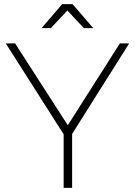

<svg xmlns="http://www.w3.org/2000/svg" viewBox="-20 -909 653 929"><path d="M8 -699H53L308 -303L560 -699H605L312 -234H304ZM288 -281H329V0H288ZM281 -889H331L431 -773H386L294 -871H318L226 -773H181Z"/></svg>

Font: Alexandria ExtraLight
Style: Regular
Weight: 250
Designer: Mohamed Gaber
Foundry: Kief Type Foundry
Version: Version 5.100